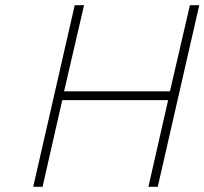

<svg xmlns="http://www.w3.org/2000/svg" viewBox="-20 -720 788 740"><path d="M628 -334H220L144 0H108L268 -700H304L227 -368H635L712 -700H748L588 0H552Z"/></svg>

Font: Panefresco 1wt
Style: Italic
Weight: 250
Version: Version 1.000